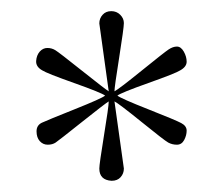

<svg xmlns="http://www.w3.org/2000/svg" viewBox="-20 -616 395 341"><path d="M173.1 -453.8 156.4 -574.4Q156.4 -583.3 162.2 -589.7Q167.9 -596.2 177.6 -596.2Q187.2 -596.2 193.6 -589.7Q200 -583.3 200 -575Q200 -566.7 191.7 -514.1Q183.3 -461.5 183.3 -453.8Q191 -457.7 231.4 -490.4Q271.8 -523.1 279.5 -528.2Q287.2 -533.3 294.2 -533.3Q301.3 -533.3 306.4 -524.4Q311.5 -515.4 311.5 -506.4Q311.5 -497.4 300 -491Q292.3 -485.9 243.6 -468.6Q194.9 -451.3 188.5 -446.2Q194.9 -441 243.6 -421.8Q292.3 -402.6 301.9 -397.4Q311.5 -392.3 311.5 -384Q311.5 -375.6 307.1 -367.3Q302.6 -359 294.2 -359Q285.9 -359 278.8 -362.8Q271.8 -366.7 231.4 -399.4Q191 -432.1 183.3 -435.9L200 -316.7Q200 -307.7 194.2 -301.3Q188.5 -294.9 178.2 -294.9Q156.4 -296.2 156.4 -316.7Q156.4 -324.4 164.7 -375.6Q173.1 -426.9 173.1 -435.9Q166.7 -432.1 125.6 -399.4Q84.6 -366.7 78.8 -362.8Q73.1 -359 64.7 -359Q56.4 -359 50.6 -365.4Q44.9 -371.8 44.9 -382.7Q44.9 -393.6 54.5 -398.1Q64.1 -402.6 112.2 -421.8Q160.3 -441 166.7 -446.2Q160.3 -451.3 111.5 -468.6Q62.8 -485.9 55.1 -491Q43.6 -497.4 44.2 -507.7Q44.9 -517.9 50.6 -524.4Q56.4 -530.8 64.1 -530.8Q71.8 -530.8 78.2 -526.9Q84.6 -523.1 125.6 -490.4Q166.7 -457.7 173.1 -453.8Z"/></svg>

Font: Suranna
Style: Regular
Weight: 400
Version: Version 1.0.5; ttfautohint (v1.2.42-39fb)